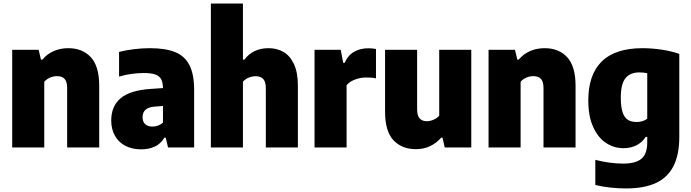

<svg xmlns="http://www.w3.org/2000/svg" viewBox="-20 -828 3882 1078"><path d="M48.5 -548.5H197L210 -493H217.5Q244.5 -525 281.5 -541.2Q318.5 -557.5 363.5 -557.5Q443 -557.5 490 -506.8Q537 -456 537 -346.5V0H357V-334Q357 -370 342.5 -385.2Q328 -400.5 300.5 -400.5Q280 -400.5 260.8 -392.2Q241.5 -384 228.5 -369V0H48.5Z M1070 -322.5V0H923.5L910.5 -55H903Q883 -21 849.5 -5.2Q816 10.5 772.5 10.5Q721.5 10.5 683.5 -9.5Q645.5 -29.5 625 -66.2Q604.5 -103 604.5 -151Q604.5 -232.5 658 -277Q711.5 -321.5 828.5 -329L895 -333.5Q894.5 -365.5 884.5 -383.8Q874.5 -402 851.2 -410Q828 -418 787 -418Q755 -418 718.2 -413Q681.5 -408 648.5 -398V-536.5Q687 -546.5 733.5 -552Q780 -557.5 821.5 -557.5Q910.5 -557.5 964.5 -535Q1018.5 -512.5 1044.2 -461.2Q1070 -410 1070 -322.5ZM895 -139.5V-233L849.5 -229.5Q780.5 -225 780.5 -170Q780.5 -144.5 795 -131Q809.5 -117.5 835.5 -117.5Q870.5 -117.5 895 -139.5Z M1164 -808H1344V-493.5H1352.5Q1400 -557.5 1488.5 -557.5Q1535.5 -557.5 1572.2 -536Q1609 -514.5 1630.8 -467.5Q1652.5 -420.5 1652.5 -346.5V0H1472.5V-332Q1472.5 -369 1458 -384.5Q1443.5 -400 1416 -400Q1396 -400 1376.2 -392Q1356.5 -384 1344 -369V0H1164Z M1746 -548.5H1893L1907 -475H1915Q1933.5 -517.5 1968 -537.2Q2002.5 -557 2048.5 -557Q2068 -557 2091 -553V-388Q2070 -393 2036.5 -393Q2003.5 -393 1972.8 -381.2Q1942 -369.5 1926 -349.5V0H1746Z M2142 -200V-548.5H2322V-214.5Q2322 -178.5 2336.2 -163Q2350.5 -147.5 2376 -147.5Q2394.5 -147.5 2414 -155.8Q2433.5 -164 2446 -178.5V-548.5H2626V0H2477L2464.5 -55H2457Q2400 9.5 2315.5 9.5Q2236 9.5 2189 -40.8Q2142 -91 2142 -200Z M2723 -548.5H2871.5L2884.5 -493H2892Q2919 -525 2956 -541.2Q2993 -557.5 3038 -557.5Q3117.5 -557.5 3164.5 -506.8Q3211.5 -456 3211.5 -346.5V0H3031.5V-334Q3031.5 -370 3017 -385.2Q3002.5 -400.5 2975 -400.5Q2954.5 -400.5 2935.2 -392.2Q2916 -384 2903 -369V0H2723Z M3322.5 210.5V69.5Q3404.5 90.5 3479 90.5Q3549.5 90.5 3581.8 63Q3614 35.5 3614 -28.5V-59.5H3605.5Q3586 -29 3554 -12.5Q3522 4 3480.5 4Q3427.5 4 3382.8 -25.2Q3338 -54.5 3310.5 -114.8Q3283 -175 3283 -264Q3283 -407.5 3357.8 -482.2Q3432.5 -557 3586.5 -557.5Q3639.5 -557.5 3694.8 -549.2Q3750 -541 3794 -525.5V-61Q3794 41 3761 105.2Q3728 169.5 3662 199.8Q3596 230 3494.5 230Q3452 230 3407 225.2Q3362 220.5 3322.5 210.5ZM3614 -161.5V-417Q3591.5 -421.5 3570.5 -421.5Q3518 -421.5 3491.8 -389Q3465.5 -356.5 3465.5 -279.5Q3465.5 -227 3475.8 -197Q3486 -167 3505.5 -155Q3525 -143 3555.5 -143Q3572 -143 3587.2 -147.8Q3602.5 -152.5 3614 -161.5Z"/></svg>

Font: Encode Sans Semi Condensed ExBd
Style: Regular
Weight: 800
Width: 4
Designer: Multiple Designers
Foundry: Impallari Type
Version: Version 2.000